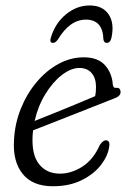

<svg xmlns="http://www.w3.org/2000/svg" viewBox="-20 -656 460 685"><path d="M369.5 -132Q365 -99.5 339.8 -67Q314.5 -34.5 271 -13Q227.5 8.5 168.5 8.5Q96 8.5 60.5 -36Q25 -80.5 30 -156.5Q33 -215.5 54.5 -268.8Q76 -322 110.8 -363.2Q145.5 -404.5 188.8 -428Q232 -451.5 279 -451.5Q329 -451.5 354.2 -423.8Q379.5 -396 382.5 -354Q384 -341.5 393.5 -342.5Q408.5 -344.5 410 -330Q412 -313.5 388 -305Q357.5 -293 317.5 -277.2Q277.5 -261.5 235.8 -245Q194 -228.5 157.5 -214.2Q121 -200 98 -191Q97 -183.5 96.5 -175.5Q92 -105 119 -70.8Q146 -36.5 194 -36.5Q234.5 -36.5 273.8 -61.5Q313 -86.5 336 -138.5Q347.5 -156 358.5 -155.5Q373.5 -154.5 369.5 -132ZM263 -413.5Q233 -413.5 200.5 -388.2Q168 -363 141.8 -320.2Q115.5 -277.5 103.5 -224.5Q130.5 -235 168.5 -250.5Q206.5 -266 246.8 -282.5Q287 -299 319.5 -313Q322.5 -326 322.5 -346Q322.5 -377 307 -395.2Q291.5 -413.5 263 -413.5ZM286.5 -586Q229 -586 186.5 -515Q178 -503 169 -503Q155.5 -503 161.5 -522Q177 -573.5 215.5 -605Q254 -636.5 300 -636.5Q346 -636.5 367.5 -604.8Q389 -573 377.5 -520.5Q373.5 -503 360.5 -503Q351 -503 349 -515Q347 -586 286.5 -586Z"/></svg>

Font: Fraunces 72pt S100 Light
Style: Italic
Weight: 300
Italic angle: -16°
Version: Version 1.000; ttfautohint (v1.8.3)